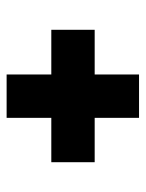

<svg xmlns="http://www.w3.org/2000/svg" viewBox="50 -543 440 580"><g transform="rotate(-90 270.0 -253.0)"><path d="M204 -53V-187H70V-318H204V-453H335V-318H470V-187H335V-53Z"/></g></svg>

Font: Saira Thin ExtraBold
Style: Regular
Weight: 800
Version: Version 1.101